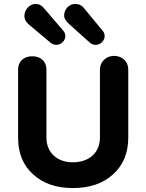

<svg xmlns="http://www.w3.org/2000/svg" viewBox="-20 -940 744 976"><path d="M203 -899C192 -913 178 -920 160 -920C131 -920 104 -891 104 -859C104 -843 111 -829 126 -816L238 -722C247 -715 256 -712 267 -712C291 -712 312 -734 312 -755C312 -768 308 -778 299 -787ZM405 -901C394 -914 380 -920 362 -920C331 -920 306 -893 306 -861C306 -844 317 -832 330 -819L438 -722C447 -715 456 -712 467 -712C491 -712 512 -734 512 -755C512 -768 508 -778 499 -787ZM488 -240C488 -165 434 -115 350 -115C270 -115 216 -165 216 -240V-587C216 -628 187 -654 144 -654C101 -654 72 -628 72 -587V-240C72 -162 97 -100 148 -54C199 -7 266 16 350 16C435 16 504 -7 555 -54C606 -100 632 -162 632 -240V-587C632 -628 600 -656 560 -656C520 -656 488 -626 488 -587Z"/></svg>

Font: Dongle
Style: Bold
Weight: 700
Designer: Yanghee Ryu
Foundry: Yanghee Ryu
Version: Version 2.000